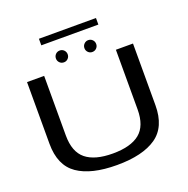

<svg xmlns="http://www.w3.org/2000/svg" viewBox="-155 -1049 1170 1197"><g transform="rotate(-20 430.5 -450.0)"><path d="M420 3.5Q590.5 3.5 681 -59Q771.5 -121.5 771.5 -265.5V-674.5H658V-279Q658 -169.5 598.5 -121.2Q539 -73 420 -73Q301 -73 241.5 -121.5Q182 -170 182 -279V-674.5H68.5V-265.5Q68.5 -121.5 159 -59Q249.5 3.5 420 3.5ZM327.5 -711.5Q343.5 -711.5 354.8 -723Q366 -734.5 366 -750.5Q366 -767 354.8 -778.5Q343.5 -790 327.5 -790Q310.5 -790 299.2 -778.5Q288 -767 288 -750.5Q288 -734.5 299.2 -723Q310.5 -711.5 327.5 -711.5ZM515.5 -711.5Q532.5 -711.5 543.8 -723Q555 -734.5 555 -750.5Q555 -767 543.8 -778.5Q532.5 -790 515.5 -790Q500 -790 488.5 -778.5Q477 -767 477 -750.5Q477 -734.5 488.2 -723Q499.5 -711.5 515.5 -711.5ZM230.5 -859.5H609V-903H230.5Z"/></g></svg>

Font: Anybody Expanded
Style: Regular
Weight: 400
Width: 7
Version: Version 1.113;gftools[0.9.25]